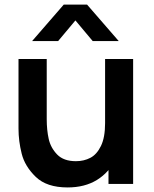

<svg xmlns="http://www.w3.org/2000/svg" viewBox="-20 -795 666 830"><path d="M60 -238.5V-540H182V-279.8Q182 -233 190.5 -194.7Q198.9 -156.3 227 -127.2Q255 -98.2 308.2 -98.2Q342.8 -98.2 370.7 -112.8Q398.5 -127.3 416.4 -164Q434.3 -200.7 434.3 -262.5L505.8 -231.8Q505.8 -162.1 478.8 -106Q451.8 -49.8 399.2 -17.2Q346.5 15.3 272.3 15.3Q181.8 15.3 134.7 -30.3Q87.5 -75.8 73.8 -130.5Q60 -185.2 60 -238.5ZM449 -167.5H434.3V-540H555.5V0H449ZM255.5 -775H356.5L493.2 -617.5H380.7L306 -706.7L231.3 -617.5H118.8Z"/></svg>

Font: Tap Sans
Style: Regular
Weight: 400
Designer: Tap Payments
Foundry: Tap Payments
Version: Version 1.001;Glyphs 3.1.2 (3151)